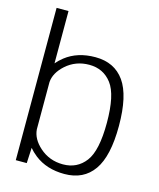

<svg xmlns="http://www.w3.org/2000/svg" viewBox="-117 -869 794 956"><g transform="rotate(15 280.0 -390.5)"><path d="M55 0H111.5L115.5 -79.5Q130 -62 152 -44.5Q214 4 306 4Q404.5 4 455.8 -68.8Q507 -141.5 507 -297Q507 -453.5 455.8 -525.8Q404.5 -598 306 -598Q214 -598 152 -549.5Q130.5 -532.5 116.5 -515.5V-785H55ZM116.5 -419Q120 -467 166 -508.5Q216.5 -553.5 286.5 -553.5Q359.5 -553.5 402.2 -497Q445 -440.5 445 -297Q445 -153 402.2 -96.8Q359.5 -40.5 286.5 -40.5Q216.5 -40.5 166 -85.5Q120 -126.5 116.5 -175.5Z"/></g></svg>

Font: Anybody Light
Style: Regular
Weight: 300
Designer: Tyler Finck
Foundry: Etcetera Type Company
Version: Version 1.111; ttfautohint (v1.8.4)